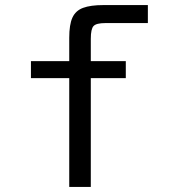

<svg xmlns="http://www.w3.org/2000/svg" viewBox="-20 -737 672 757"><path d="M253 0V-429H102V-496H253V-588Q253 -640 265.5 -667.5Q278 -695 307.5 -706Q337 -717 388 -717H563V-646H395Q360 -646 349 -634.5Q338 -623 338 -584V-496H476V-429H338V0Z"/></svg>

Font: Atkinson Hyperlegible Mono ExtraLight
Style: Regular
Weight: 400
Monospace: yes
Version: Version 2.001